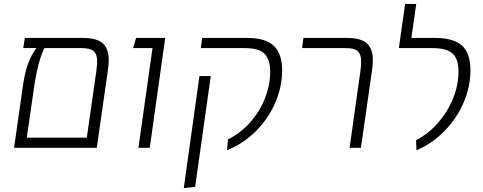

<svg xmlns="http://www.w3.org/2000/svg" viewBox="-20 -756 2470 982"><path d="M536 -448Q536 -426 531 -391L475 0H52L95 -302Q105 -378 122 -426Q139 -474 166 -510H99L107 -562H403Q476 -562 506 -534Q536 -506 536 -448ZM477 -441Q477 -478 459.5 -494Q442 -510 397 -510H207Q172 -440 152 -294L117 -52H424L473 -394Q477 -430 477 -441Z M760 -510H661L676 -562H825L746 0H688Z M1146 -43Q1212 -76 1261 -132Q1310 -188 1336 -255Q1362 -322 1362 -389Q1362 -450 1334 -480Q1306 -510 1232 -510H1007L1014 -562H1244Q1339 -562 1381 -521Q1423 -480 1423 -396Q1423 -312 1387.5 -230Q1352 -148 1287.5 -84Q1223 -20 1141 12ZM1000 -367H1058L978 200L920 206Z M1824 -397Q1827 -423 1827 -441Q1827 -478 1810 -494Q1793 -510 1749 -510H1525L1532 -562H1754Q1826 -562 1856.5 -534Q1887 -506 1887 -447Q1887 -424 1882 -391L1826 0H1768Z M2108 -39Q2172 -72 2221.5 -129Q2271 -186 2298 -254.5Q2325 -323 2325 -390Q2325 -455 2294.5 -482.5Q2264 -510 2192 -510H2020L2052 -736H2109L2084 -562H2204Q2301 -562 2343.5 -522.5Q2386 -483 2386 -396Q2386 -313 2352 -233Q2318 -153 2255.5 -88Q2193 -23 2110 13Z"/></svg>

Font: FiraGO Light
Style: Italic
Weight: 300
Italic angle: -8°
Designer: bBox Type GmbH
Foundry: bBox Type GmbH
Version: Version 1.001